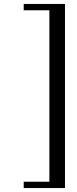

<svg xmlns="http://www.w3.org/2000/svg" viewBox="-20 -756 389 972"><path d="M309 196H100V164H230V-704H100V-736H309Z"/></svg>

Font: myMathFont
Style: Regular
Weight: 400
Designer: Ross Mills, John Hudson & Paul Hanslow, Tiro Typeworks Ltd; with prior portions MicroPress Inc., and Coen Hoffman. Math 
Foundry: Tiro Typeworks Ltd
Version: Version 2.13 b171